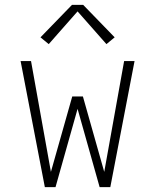

<svg xmlns="http://www.w3.org/2000/svg" viewBox="-20 -772 640 792"><path d="M165 0 65 -520H108L190 -63L278 -374H322L410 -63L492 -520H535L435 0H391L300 -323L209 0ZM181 -590 147 -618 277 -752H323L453 -618L419 -590L300 -725Z"/></svg>

Font: Iosevka SS04 XLt Ex
Style: Regular
Weight: 200
Width: 7
Monospace: yes
Designer: Belleve Invis
Foundry: Belleve Invis
Version: Version 19.0.0; ttfautohint (v1.8.4)